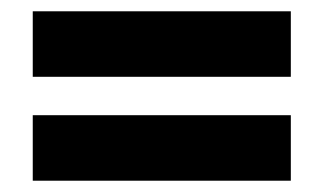

<svg xmlns="http://www.w3.org/2000/svg" viewBox="-20 -479 573 340"><path d="M38 -459H495V-343H38ZM38 -275H495V-159H38Z"/></svg>

Font: Bai Jamjuree
Style: Bold
Weight: 700
Designer: Katatrad Aksorn Co.,Ltd.
Foundry: Cadson Demak Co.,Ltd.
Version: Version 1.000; ttfautohint (v1.6)